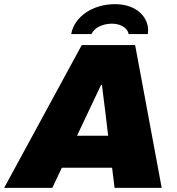

<svg xmlns="http://www.w3.org/2000/svg" viewBox="-57 -905 855 925"><path d="M286 -741H384C395 -770 437 -791 483 -791C532 -791 562 -762 562 -741H655C667 -808 613 -885 497 -885C390 -885 301 -825 286 -741ZM-37 0H195L241 -97H483L495 0H722L594 -688H337ZM314 -251 366 -361C387 -406 409 -451 430 -496H434C439 -451 446 -406 451 -361L464 -251Z"/></svg>

Font: Archivo Black
Style: Italic
Weight: 900
Italic angle: -10°
Designer: Hector Gatti
Foundry: Omnibus-Type
Version: Version 2.001